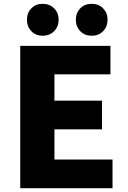

<svg xmlns="http://www.w3.org/2000/svg" viewBox="-20 -985 670 1005"><path d="M86 0V-745H558V-596H265V-458H514V-308H265V-150H569V0ZM203 -798Q167 -798 144 -822Q121 -846 121 -882Q121 -917 144 -941Q167 -965 203 -965Q240 -965 263.5 -941Q287 -917 287 -882Q287 -846 263.5 -822Q240 -798 203 -798ZM460 -798Q423 -798 400 -822Q377 -846 377 -882Q377 -917 400 -941Q423 -965 460 -965Q497 -965 520 -941Q543 -917 543 -882Q543 -846 520 -822Q497 -798 460 -798Z"/></svg>

Font: Noto Sans SC Black
Style: Regular
Weight: 900
Designer: Ryoko NISHIZUKA  (kana, bopomofo & ideographs); Paul D. Hunt (Latin, Greek & Cyrillic); Sandoll Communications , Soo-you
Foundry: Adobe
Version: Version 2.004-H2;hotconv 1.0.118;makeotfexe 2.5.65603